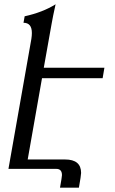

<svg xmlns="http://www.w3.org/2000/svg" viewBox="-20 -789 537 897"><path d="M348.6 87.9H260.3Q269.5 36.6 269.5 29.3Q269.5 0 243.2 0H19.5L126.5 -606.9Q128.9 -622.6 128.9 -634.8Q128.9 -682.6 89.8 -682.6L95.2 -712.9Q179.7 -731.4 239.7 -769Q226.6 -710 221.2 -678.2L184.6 -472.7H467.8L459.5 -423.8H176.3L109.4 -43.9H284.2Q358.9 -43.9 358.9 19Q358.9 29.8 348.6 87.9Z"/></svg>

Font: Kelvinch
Style: Italic
Weight: 400
Italic angle: -10°
Designer: Paul James Miller
Foundry: High-Logic / Made with FontCreator
Version: Version 3.40;July 22, 2017;FontCreator 11.0.0.2388 64-bit